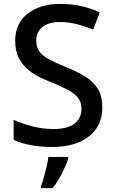

<svg xmlns="http://www.w3.org/2000/svg" viewBox="-20 -744 590 985"><path d="M505 -193Q505 -98 436 -44Q367 10 247 10Q189 10 137.5 0.5Q86 -9 50 -27V-129Q90 -111 144 -96.5Q198 -82 254 -82Q326 -82 362 -110Q398 -138 398 -185Q398 -218 381.5 -240.5Q365 -263 330 -282Q295 -301 238 -324Q185 -344 144.5 -371Q104 -398 81 -438Q58 -478 58 -536Q58 -624 122 -674Q186 -724 290 -724Q348 -724 397.5 -712.5Q447 -701 492 -681L458 -592Q417 -609 374.5 -620Q332 -631 287 -631Q228 -631 197 -605Q166 -579 166 -537Q166 -504 181 -481.5Q196 -459 229 -441Q262 -423 316 -401Q376 -377 418.5 -350.5Q461 -324 483 -286.5Q505 -249 505 -193ZM330 70Q321 99 299 143Q277 187 250 221H191V209Q198 191 205.5 164.5Q213 138 219.5 110Q226 82 228 61H330Z"/></svg>

Font: Noto Sans Bengali Medium
Style: Regular
Weight: 500
Designer: Jelle Bosma - Monotype Design Team
Foundry: Monotype Imaging Inc.
Version: Version 2.003; ttfautohint (v1.8.4.7-5d5b)